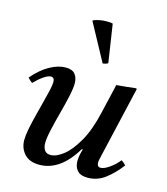

<svg xmlns="http://www.w3.org/2000/svg" viewBox="-113 -833 811 933"><g transform="rotate(15 293.0 -367.0)"><path d="M398 -309 433 -459Q457 -461 482 -463.5Q507 -466 531 -469L534 -465L452 -111Q451 -104 448 -93Q445 -82 445 -72Q445 -63 449 -57Q453 -51 463 -51Q480 -51 506 -69Q532 -87 553 -113Q566 -104 576 -93Q542 -48 502.5 -18Q463 12 415 12Q378 12 362 -6.5Q346 -25 346 -53Q346 -81 357 -115H352Q312 -49 267 -18.5Q222 12 172 12Q121 12 95.5 -16.5Q70 -45 70 -86Q70 -108 76.5 -141.5Q83 -175 92.5 -212.5Q102 -250 111.5 -286Q121 -322 127.5 -350.5Q134 -379 134 -394Q134 -417 116 -417Q102 -417 79.5 -401.5Q57 -386 35 -363Q28 -368 22.5 -373Q17 -378 12 -384Q52 -431 94.5 -454.5Q137 -478 174 -478Q208 -478 222 -460Q236 -442 236 -415Q236 -389 226.5 -346Q217 -303 204 -255Q191 -207 181.5 -164.5Q172 -122 172 -97Q172 -77 181 -62.5Q190 -48 212 -48Q240 -48 275 -75Q310 -102 343.5 -160Q377 -218 398 -309ZM241 -729V-733Q251 -738 269.5 -742Q288 -746 308 -746Q316 -746 324.5 -745.5Q333 -745 339 -743L368 -552Q364 -548 356 -546Q348 -544 342 -543Z"/></g></svg>

Font: Tiro Telugu
Style: Italic
Weight: 400
Italic angle: -11°
Designer: Telugu: John Hudson & Fiona Ross, assisted by Kaja Sojewska. Latin: John Hudson with Paul Hanslow, assisted by Kaja Soje
Foundry: Tiro Typeworks Ltd.
Version: Version 1.52